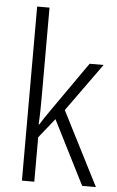

<svg xmlns="http://www.w3.org/2000/svg" viewBox="-54 -798 509 835"><g transform="rotate(5 200.5 -380.0)"><path d="M128 -373Q128 -341 127.5 -311Q127 -281 125 -250H128Q138 -266 148 -281.5Q158 -297 169 -312L323 -532H384L233 -322L397 0H337L196 -279L128 -194V0H74V-760H128Z"/></g></svg>

Font: Noto Sans Condensed Light
Style: Regular
Weight: 300
Width: 3
Designer: Monotype Design Team
Foundry: Monotype Imaging Inc.
Version: Version 2.013; ttfautohint (v1.8.4.7-5d5b)